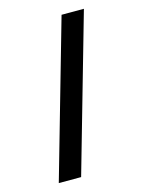

<svg xmlns="http://www.w3.org/2000/svg" viewBox="-106 -747 604 811"><g transform="rotate(-15 195.5 -342.0)"><path d="M244.1 -683.6H341.8L146.5 0H48.8Z"/></g></svg>

Font: BabelStone Runic Staveless Rule
Style: Regular
Weight: 400
Designer: Andrew West
Foundry: BabelStone
Version: Version 3.002 March 14, 2022